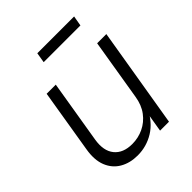

<svg xmlns="http://www.w3.org/2000/svg" viewBox="-197 -815 944 944"><g transform="rotate(-45 275.0 -343.5)"><path d="M213.4 8.8Q160.2 8.8 120.6 -14.2Q81.1 -37.1 63.2 -81.8Q45.4 -126.5 56.2 -190.9L110.8 -522.5H174.3L120.1 -194.8Q108.9 -126 139.9 -87.9Q170.9 -49.8 233.9 -49.8Q275.9 -49.8 313 -67.4Q350.1 -85 375.7 -119.1Q401.4 -153.3 409.2 -203.1L461.9 -522.5H525.9L439 0H377L397.5 -123.5H413.1Q379.4 -55.2 327.1 -23.2Q274.9 8.8 213.4 8.8ZM475.1 -695.8 465.8 -642.6H210.4L219.2 -695.8Z"/></g></svg>

Font: Inter 28pt Light
Style: Italic
Weight: 300
Italic angle: -9.3988°
Designer: Rasmus Andersson
Foundry: rsms
Version: Version 4.001;git-66647c0bb